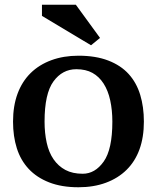

<svg xmlns="http://www.w3.org/2000/svg" viewBox="-20 -775 662 810"><path d="M35 -262Q35 -328 54 -379.5Q73 -431 109 -466.5Q145 -502 196.5 -521Q248 -540 311 -540Q384 -540 437 -519.5Q490 -499 523 -462.5Q556 -426 571.5 -375Q587 -324 587 -262Q587 -196 568.5 -145Q550 -94 514 -58.5Q478 -23 426.5 -4Q375 15 311 15Q240 15 187.5 -5.5Q135 -26 101 -62.5Q67 -99 51 -149.5Q35 -200 35 -262ZM168 -262Q168 -214 177 -173Q186 -132 206 -103Q226 -74 256 -58Q286 -42 329 -42Q381 -42 417.5 -93.5Q454 -145 454 -262Q454 -310 445 -351.5Q436 -393 417 -422.5Q398 -452 370 -467.5Q342 -483 302 -483Q243 -483 205.5 -431.5Q168 -380 168 -262ZM402 -615 364 -584 157 -708V-755H300Z"/></svg>

Font: PT Serif Caption
Style: Semibold
Weight: 600
Designer: A.Korolkova, O.Umpeleva, V.Yefimov
Foundry: ParaType Ltd
Version: Version 1.00;May 2, 2020;FontCreator 12.0.0.2544 64-bit